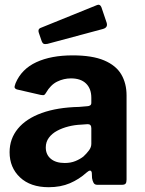

<svg xmlns="http://www.w3.org/2000/svg" viewBox="-20 -771 603 801"><path d="M341 -51Q310 -23 271.5 -6.5Q233 10 183 10Q107 10 63.5 -31Q20 -72 20 -136Q20 -192 54.5 -234Q89 -276 154 -299.5Q219 -323 310 -325L345 -328Q350 -328 355.5 -331Q361 -334 361 -342V-363Q361 -401 339 -422.5Q317 -444 276 -444Q246 -444 218.5 -430.5Q191 -417 172 -384Q168 -377 164.5 -375Q161 -373 150 -375L50 -398Q44 -400 41.5 -404.5Q39 -409 45 -424Q70 -483 131.5 -511.5Q193 -540 283 -540Q365 -540 414.5 -519Q464 -498 486 -460.5Q508 -423 508 -373V-22Q508 -10 504 -5Q500 0 488 0H386Q375 0 370.5 -8Q366 -16 364 -28L363 -50Q360 -68 341 -51ZM361 -236Q361 -253 346 -253L318 -251Q292 -250 266 -243.5Q240 -237 218.5 -225.5Q197 -214 184 -196.5Q171 -179 171 -156Q171 -126 192 -108.5Q213 -91 250 -91Q275 -91 294.5 -99Q314 -107 328 -118Q342 -131 351.5 -144Q361 -157 361 -171V-236ZM403 -741 425 -676Q431 -656 409 -650L178 -588Q167 -586 162 -588.5Q157 -591 154 -599L142 -634Q137 -649 148 -654L385 -750Q397 -755 403 -741Z"/></svg>

Font: Libre Franklin Thin
Style: Bold
Weight: 700
Version: Version 3.000